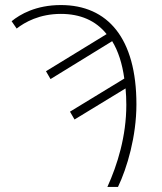

<svg xmlns="http://www.w3.org/2000/svg" viewBox="-20 -740 640 760"><path d="M405 0H447C483 -75 520 -200 520 -327C520 -588 407 -720 221 -720C122 -720 59 -683 26 -656L46 -627C78 -652 136 -685 221 -685C297 -685 359 -659 402 -605L162 -458L180 -427L424 -577C448 -538 464 -488 472 -429L257 -298L275 -267L477 -390C479 -369 480 -347 480 -325C480 -201 445 -88 405 0Z"/></svg>

Font: Noto Sans Mono ExtraLight
Style: Regular
Weight: 200
Designer: Monotype Design Team
Foundry: Monotype Imaging Inc.
Version: Version 2.014